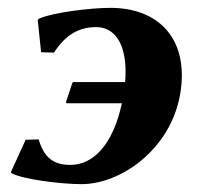

<svg xmlns="http://www.w3.org/2000/svg" viewBox="-20 -459 519 489"><path d="M298.7 -250H168.3C166.3 -250 164.8 -249.8 163.6 -246L148.4 -200C147.4 -197 148.7 -196 151.7 -196H290.4C267.8 -90.5 217.6 -39 159.1 -39C115 -39 91.6 -59 78.5 -104L45.3 -103L7.9 -21L9.4 -18C37.5 -2 137.4 10 187.4 10C288.4 10 414.1 -78.9 438.6 -218C441.7 -235.3 443.1 -251.7 443.1 -267.3C443.1 -374.2 373.2 -439 260.6 -439C210.6 -439 112.5 -427 78.6 -411L76.1 -408L84.7 -326L117.5 -325C146.4 -370 180.8 -390 224.9 -390C272 -390 299.8 -348.2 299.8 -276.4C299.8 -268 299.4 -259.2 298.7 -250Z"/></svg>

Font: Linux Biolinum O 
Style: Bold Italic
Weight: 700
Designer: Philipp H. Poll
Foundry: Philipp H. Poll
Version: Version 1.3.2